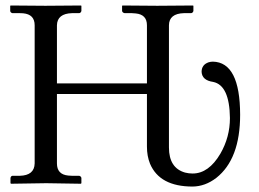

<svg xmlns="http://www.w3.org/2000/svg" viewBox="-20 -666 940 698"><path d="M514.2 -132.8V-324.2H187V-71.8Q187 -31.7 228 -27.8Q234.9 -27.3 242.2 -26.9H268.1Q274.9 -24.9 275.9 -19V0L273.9 2Q272.9 2 147.9 0L20 2L18.1 0V-19Q19.5 -25.9 24.9 -26.9H51.8Q105 -28.3 106 -71.8V-574.2Q106 -613.8 64 -617.7Q57.6 -618.2 51.8 -618.2H24.9Q18.1 -620.1 17.1 -626V-645L19 -646Q20 -646 145 -645L273.9 -646L275.9 -645V-626Q273.9 -619.1 268.1 -618.2H242.2Q188 -616.7 187 -574.2V-362.8H514.2V-574.2Q514.2 -613.3 473.1 -617.2Q466.3 -617.7 459 -618.2H433.1Q425.3 -619.6 423.8 -626V-645L425.8 -646Q426.8 -646 551.8 -645L681.2 -646L683.1 -645V-626Q681.2 -619.1 674.8 -618.2H648.9Q594.7 -616.7 594.2 -574.2V-129.9Q594.2 -55.2 652.8 -38.6Q666 -35.2 680.2 -35.2Q738.8 -35.2 781.2 -107.4Q815.9 -167.5 815.9 -236.8Q814.5 -356 754.9 -368.2Q714.4 -374 712.9 -404.8Q712.9 -430.7 738.3 -439.5Q746.1 -441.9 753.9 -441.9Q852.5 -439.9 853 -249Q853 -87.9 766.6 -19.5Q726.1 11.7 680.2 12.2Q560.5 12.2 525.4 -70.8Q514.2 -98.6 514.2 -132.8Z"/></svg>

Font: Linux Biolinum O
Style: Regular
Weight: 400
Designer: Philipp H. Poll
Foundry: Philipp H. Poll
Version: Version 1.0.4